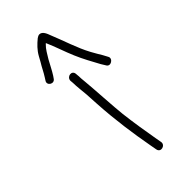

<svg xmlns="http://www.w3.org/2000/svg" viewBox="-236 -771 856 856"><g transform="rotate(-45 192.0 -342.5)"><path d="M159.7 -472 161 -457C161.1 -446.3 162 -432.3 163.7 -415C166.2 -397.7 168.5 -365.3 170.7 -318C177.3 -205.5 191.3 -110.4 208.7 -14L214.2 16C219.4 42.3 257.4 31.1 252.6 7L247.2 -23C238.6 -70.6 226.6 -146.3 220.1 -202C214.7 -248 207.5 -377.6 203.1 -421C201.3 -437.7 200.3 -451 200.2 -461L198.9 -476C197.1 -501.6 161 -496.8 159.7 -472ZM113.8 -531 121.4 -542C135.5 -564.2 144.5 -583.9 157.9 -608C171.3 -629.1 180.6 -648.6 197.9 -665C199.2 -665.7 200.3 -666.7 201 -668C220 -625.6 233 -582.4 251.3 -540C267.1 -502 289.7 -462.1 307.5 -429L320.4 -408C331.9 -385.7 366.8 -407.8 354.4 -428L342.6 -450C334 -464 324.5 -480.3 314.2 -499C284.5 -553.8 265.3 -618.2 240.5 -678C235.6 -691.2 227.2 -716 208 -716C201.7 -716 196.3 -712 191.2 -709C170.6 -692.1 151.7 -673.7 138 -649L124.8 -625C111.6 -604.2 102.6 -583.1 89.5 -563L81.9 -551C67 -530.3 100.2 -509.1 113.8 -531Z"/></g></svg>

Font: Just Breathe
Style: Obl1
Weight: 400
Foundry: Cannot Into Space Fonts
Version: Version 0.72